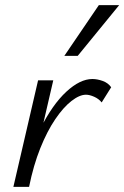

<svg xmlns="http://www.w3.org/2000/svg" viewBox="-20 -726 483 746"><path d="M60 0Q90 -133 137 -226.5Q184 -320 237.5 -369.5Q291 -419 339 -419Q358 -419 379 -411.5Q400 -404 412 -387L375 -328Q364 -342 346 -350Q328 -358 314 -358Q289 -358 257.5 -333.5Q226 -309 194.5 -262.5Q163 -216 136.5 -150Q110 -84 93 0ZM32 0 128 -414H187L91 0ZM230 -509 364 -706H443L282 -509Z"/></svg>

Font: Ysabeau Office
Style: Italic
Weight: 400
Italic angle: -12°
Designer: Christian Thalmann (Catharsis Fonts)
Version: Version 2.001;gftools[0.9.30]; featfreeze: tnum,lnum,ss02